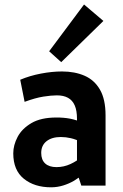

<svg xmlns="http://www.w3.org/2000/svg" viewBox="-20 -810 535 838"><path d="M203 7.5Q130.3 7.5 84.1 -29.8Q37.9 -67.1 37.9 -140.8Q37.9 -176.5 56.9 -212.6Q76 -248.6 117.4 -272.9Q158.8 -297.1 225.7 -297.1Q258.2 -297.3 285.6 -292.1Q313 -286.8 341.4 -274.1L316 -239.9V-291.5Q316 -327.3 306.2 -349.8Q296.4 -372.4 276.8 -383.1Q257.2 -393.8 228.4 -393.8Q203.8 -393.8 169.1 -388.3Q134.3 -382.8 87.4 -365.5L68.3 -461.9Q109.7 -479.5 158.4 -488.8Q207.1 -498.1 250.6 -498.1Q306.1 -498.1 349 -479.5Q392 -460.8 416.3 -418.7Q440.7 -376.6 440.7 -306.2V0H334.9L314.9 -60.7L339 -48.1Q324.8 -34 303.3 -21.2Q281.7 -8.5 255.9 -0.5Q230.1 7.5 203 7.5ZM226.5 -80.6Q258.7 -80.6 287.9 -94.2Q317.2 -107.8 334.6 -124.9L316 -71V-236.9L340.1 -187.7Q311.7 -201.7 289.5 -206.8Q267.4 -212 245.6 -212Q206.2 -212 183 -193.6Q159.9 -175.2 159.9 -142.6Q159.9 -112.1 177.4 -96.3Q194.8 -80.6 226.5 -80.6ZM247.2 -538.7 194.5 -586.2 346.8 -790.4 431.3 -718.6Z"/></svg>

Font: Anaheim
Style: Regular
Weight: 400
Designer: Vernon Adams
Foundry: Vernon Adams
Version: Version 2.001